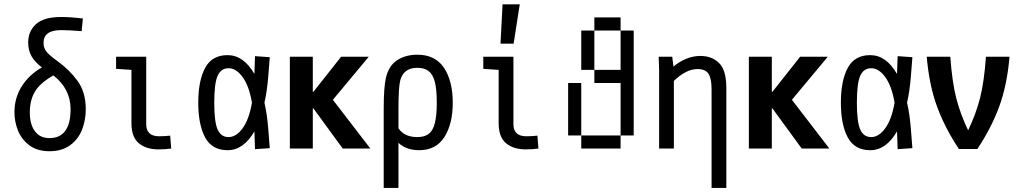

<svg xmlns="http://www.w3.org/2000/svg" viewBox="-20 -708 4852 915"><path d="M388.7 -187.5Q388.7 -135.7 371.1 -90.3Q353.5 -44.9 314.5 -16.1Q275.4 12.7 215.8 12.7Q158.2 12.7 120.6 -15.1Q83 -43 65.9 -85.4Q48.8 -127.9 48.8 -172.9Q48.8 -241.2 83.5 -296.4Q118.2 -351.6 179.7 -386.7Q147.5 -411.1 130.9 -439Q114.3 -466.8 114.3 -505.9Q114.3 -558.6 151.4 -592.8Q188.5 -627 271.5 -627Q315.4 -627 375 -620.1L369.1 -559.6Q307.6 -564.5 271.5 -564.5Q187.5 -564.5 187.5 -503.9Q187.5 -480.5 200.2 -463.4Q212.9 -446.3 251 -418.9Q309.6 -377 349.1 -323.2Q388.7 -269.5 388.7 -187.5ZM316.4 -187.5Q316.4 -284.2 234.4 -348.6Q170.9 -312.5 146.5 -271.5Q122.1 -230.5 122.1 -171.9Q122.1 -115.2 146.5 -82.5Q170.9 -49.8 215.8 -49.8Q265.6 -49.8 291 -84.5Q316.4 -119.1 316.4 -187.5Z M676.8 -116.2Q676.8 -58.6 738.3 -58.6Q761.7 -58.6 791 -61.5L795.9 0Q765.6 3.9 735.4 3.9Q676.8 3.9 641.6 -25.4Q606.4 -54.7 606.4 -121.1V-375L533.2 -379.9V-437.5H676.8Z M1258.8 -88.9 1265.6 -2 1195.3 2.9 1192.4 -82Q1140.6 7.8 1064.5 7.8Q990.2 7.8 957.5 -53.2Q924.8 -114.3 924.8 -218.8Q924.8 -323.2 957.5 -384.3Q990.2 -445.3 1064.5 -445.3Q1140.6 -445.3 1192.4 -355.5L1195.3 -440.4L1265.6 -435.5L1258.8 -348.6Q1252.9 -272.5 1240.2 -218.8Q1252.9 -165 1258.8 -88.9ZM1180.7 -218.8Q1167 -298.8 1136.2 -340.8Q1105.5 -382.8 1069.3 -382.8Q1033.2 -382.8 1017.1 -346.7Q1001 -310.5 1001 -218.8Q1001 -127 1017.1 -90.8Q1033.2 -54.7 1069.3 -54.7Q1105.5 -54.7 1136.2 -96.7Q1167 -138.7 1180.7 -218.8Z M1745.1 0H1613.3L1473.6 -191.4H1470.7V0H1361.3V-437.5H1470.7V-270.5H1473.6L1605.5 -437.5H1737.3L1566.4 -232.4Z M2137.7 -218.8Q2137.7 -117.2 2097.7 -54.7Q2057.6 7.8 1977.5 7.8Q1916 7.8 1878.9 -27.3V187.5H1808.6V-187.5Q1808.6 -293 1819.3 -337.9Q1833 -395.5 1873 -421.4Q1913.1 -447.3 1968.8 -447.3Q2054.7 -447.3 2096.2 -384.3Q2137.7 -321.3 2137.7 -218.8ZM2061.5 -218.8Q2061.5 -282.2 2052.2 -317.9Q2043 -353.5 2022.9 -369.1Q2002.9 -384.8 1968.8 -384.8Q1904.3 -384.8 1887.7 -326.2Q1878.9 -293 1878.9 -187.5V-96.7Q1907.2 -54.7 1968.8 -54.7Q2002.9 -54.7 2022.9 -69.8Q2043 -85 2052.2 -120.6Q2061.5 -156.2 2061.5 -218.8Z M2426.8 -116.2Q2426.8 -58.6 2488.3 -58.6Q2511.7 -58.6 2541 -61.5L2545.9 0Q2515.6 3.9 2485.4 3.9Q2426.8 3.9 2391.6 -25.4Q2356.4 -54.7 2356.4 -121.1V-375L2283.2 -379.9V-437.5H2426.8ZM2457 -687.5 2427.7 -500H2365.2L2375 -687.5Z M2937.5 -562.5H2812.5V-625H2937.5ZM2812.5 -375H2750V-562.5H2812.5ZM2937.5 -562.5H3000V-62.5H2937.5V-312.5H2812.5V-375H2937.5ZM2750 -62.5H2687.5V-312.5H2750ZM2937.5 -62.5V0H2750V-62.5Z M3441.4 -290V187.5H3371.1V-282.2Q3371.1 -334 3356.4 -356.4Q3341.8 -378.9 3303.7 -378.9Q3275.4 -378.9 3246.1 -363.3Q3216.8 -347.7 3191.4 -322.3V0H3121.1V-374L3119.1 -437.5H3183.6L3189.5 -390.6Q3216.8 -414.1 3250 -427.7Q3283.2 -441.4 3317.4 -441.4Q3373 -441.4 3407.2 -407.2Q3441.4 -373 3441.4 -290Z M3932.6 0H3800.8L3661.1 -191.4H3658.2V0H3548.8V-437.5H3658.2V-270.5H3661.1L3793 -437.5H3924.8L3753.9 -232.4Z M4321.3 -88.9 4328.1 -2 4257.8 2.9 4254.9 -82Q4203.1 7.8 4127 7.8Q4052.7 7.8 4020 -53.2Q3987.3 -114.3 3987.3 -218.8Q3987.3 -323.2 4020 -384.3Q4052.7 -445.3 4127 -445.3Q4203.1 -445.3 4254.9 -355.5L4257.8 -440.4L4328.1 -435.5L4321.3 -348.6Q4315.4 -272.5 4302.7 -218.8Q4315.4 -165 4321.3 -88.9ZM4243.2 -218.8Q4229.5 -298.8 4198.7 -340.8Q4168 -382.8 4131.8 -382.8Q4095.7 -382.8 4079.6 -346.7Q4063.5 -310.5 4063.5 -218.8Q4063.5 -127 4079.6 -90.8Q4095.7 -54.7 4131.8 -54.7Q4168 -54.7 4198.7 -96.7Q4229.5 -138.7 4243.2 -218.8Z M4791 -437.5Q4779.3 -300.8 4741.2 -198.2Q4703.1 -95.7 4637.7 2H4549.8Q4484.4 -95.7 4446.3 -198.2Q4408.2 -300.8 4396.5 -437.5H4508.8Q4517.6 -316.4 4537.1 -240.2Q4556.6 -164.1 4593.8 -86.9Q4630.9 -164.1 4650.4 -240.2Q4669.9 -316.4 4678.7 -437.5Z"/></svg>

Font: Sudo
Style: Bold
Weight: 700
Monospace: yes
Designer: Jens Kutilek
Foundry: Jens Kutilek
Version: Version 0.040